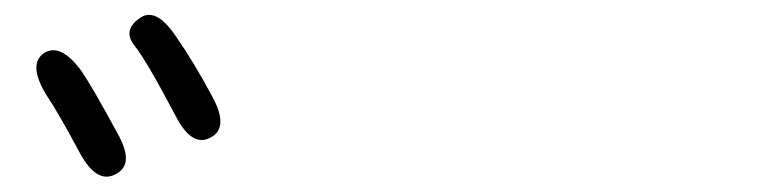

<svg xmlns="http://www.w3.org/2000/svg" viewBox="-20 -851 1040 257"><path d="M135 -618Q110 -604 87 -646L74 -670Q63 -690 51 -710L42 -724Q17 -765 39 -780Q61 -794 89 -756Q104 -734 137 -673Q161 -631 135 -618ZM262 -667Q237 -653 215 -696Q176 -770 160 -790Q144 -810 166 -826Q188 -843 215 -803Q240 -767 264 -722Q287 -680 262 -667Z"/></svg>

Font: Resource Han Rounded JP Normal
Style: Regular
Weight: 350
Designer: Cyano Hao (round all glyphs); Ryoko NISHIZUKA 西塚涼子 (kana, bopomofo & ideographs); Paul D. Hunt (Latin, Greek & Cyrillic)
Foundry: Cyano Hao
Version: 0.990